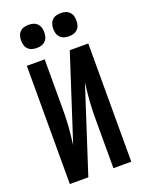

<svg xmlns="http://www.w3.org/2000/svg" viewBox="-174 -1039 848 1122"><g transform="rotate(-20 250.0 -478.5)"><path d="M59 0V-735H170V-441Q170 -412 169.5 -382.5Q169 -353 167 -323.5Q165 -294 161.5 -265Q158 -236 155 -207L326 -735H441V0H330V-294Q330 -323 330.5 -352.5Q331 -382 333 -411.5Q335 -441 338.5 -470Q342 -499 345 -528L174 0ZM350 -813Q335 -813 321 -817Q307 -821 296.5 -831.5Q286 -842 282 -856Q278 -870 278 -885Q278 -900 282 -914Q286 -928 296.5 -938.5Q307 -949 321 -953Q335 -957 350 -957Q365 -957 379 -953Q393 -949 403.5 -938.5Q414 -928 418 -914Q422 -900 422 -885Q422 -870 418 -856Q414 -842 403.5 -831.5Q393 -821 379 -817Q365 -813 350 -813ZM150 -813Q135 -813 121 -817Q107 -821 96.5 -831.5Q86 -842 82 -856Q78 -870 78 -885Q78 -900 82 -914Q86 -928 96.5 -938.5Q107 -949 121 -953Q135 -957 150 -957Q165 -957 179 -953Q193 -949 203.5 -938.5Q214 -928 218 -914Q222 -900 222 -885Q222 -870 218 -856Q214 -842 203.5 -831.5Q193 -821 179 -817Q165 -813 150 -813Z"/></g></svg>

Font: Iosevka Fixed
Style: Bold
Weight: 700
Monospace: yes
Designer: Belleve Invis
Foundry: Belleve Invis
Version: Version 32.3.0